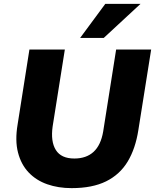

<svg xmlns="http://www.w3.org/2000/svg" viewBox="-20 -961 801 992"><path d="M350 11Q281 11 224 -9Q167 -29 128 -70Q89 -111 73 -173Q57 -235 71 -318L132 -705H315L252 -308Q241 -230 268.5 -186Q296 -142 364 -142Q426 -142 463.5 -176.5Q501 -211 513 -281L580 -705H761L695 -290Q680 -193 639.5 -126Q599 -59 528 -24Q457 11 350 11ZM394 -765 524 -941H706L516 -765Z"/></svg>

Font: Nunito Sans 12pt ExtraLight 12pt Black
Style: Italic
Weight: 900
Italic angle: -9°
Version: Version 3.101;gftools[0.9.27]